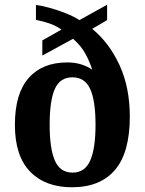

<svg xmlns="http://www.w3.org/2000/svg" viewBox="-20 -782 613 812"><path d="M284 10Q172 10 107.5 -56Q43 -122 43 -254Q43 -386 101 -452Q159 -518 265 -518Q298 -518 325.5 -509Q353 -500 370 -487Q359 -522 341 -555Q323 -588 289 -618L159 -547V-611L240 -657Q217 -673 190 -682.5Q163 -692 132 -698V-761Q157 -758 189.5 -749Q222 -740 255.5 -727Q289 -714 316 -697L433 -762V-697L370 -660Q442 -601 485.5 -506.5Q529 -412 529 -289Q529 -137 466.5 -63.5Q404 10 284 10ZM287 -52Q339 -52 361.5 -103Q384 -154 384 -254Q384 -356 361.5 -405.5Q339 -455 286 -455Q234 -455 212 -406Q190 -357 190 -254Q190 -154 212 -103Q234 -52 287 -52Z"/></svg>

Font: Noto Serif Thai SemiCondensed
Style: Bold
Weight: 700
Width: 4
Designer: Monotype Design Team
Foundry: Monotype Imaging Inc.
Version: Version 2.002; ttfautohint (v1.8.4.7-5d5b)